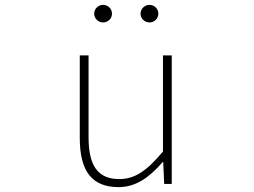

<svg xmlns="http://www.w3.org/2000/svg" viewBox="-20 -754 1040 787"><path d="M466 13C539 13 594 -29 647 -90H649L653 0H684V-527H648V-133C583 -55 534 -20 469 -20C380 -20 343 -76 343 -192V-527H307V-188C307 -51 358 13 466 13ZM402 -662C423 -662 439 -678 439 -698C439 -718 423 -734 402 -734C383 -734 366 -718 366 -698C366 -678 383 -662 402 -662ZM593 -662C613 -662 629 -678 629 -698C629 -718 613 -734 593 -734C573 -734 556 -718 556 -698C556 -678 573 -662 593 -662Z"/></svg>

Font: Harano Aji Gothic TW ExtraLight
Style: Regular
Weight: 250
Foundry: Masamichi Hosoda
Version: HaranoAjiGothicTW-ExtraLight version 20230610;ttx 4.39.4